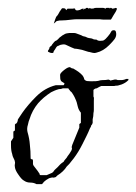

<svg xmlns="http://www.w3.org/2000/svg" viewBox="-20 -467 347 489"><path d="M73 2Q66 -2 57 -2Q48 -2 41 -7Q35 -10 27 -22Q19 -33 18 -41Q17 -46 18 -50Q19 -53 17 -59Q12 -68 11 -75Q8 -83 8 -97V-107L14 -116V-132L17 -134L18 -135V-150L20 -152Q21 -152 22 -153Q24 -155 25 -159Q25 -163 27 -165L37 -180Q51 -200 72 -221Q94 -243 122 -250H142L144 -253V-255Q135 -260 135 -262Q133 -264 133 -277Q134 -278 134 -278.5Q134 -279 134 -279Q134 -280 136 -282Q138 -284 140 -286Q142 -288 145 -290Q153 -296 158 -296Q159 -295 163 -293Q167 -293 169 -291Q171 -290 174 -288Q177 -286 180 -284Q183 -282 185.5 -279.5Q188 -277 190 -275Q191 -274 192 -272Q193 -270 194 -268Q194 -264 198 -262Q200 -260 212 -260Q227 -260 230 -261Q236 -263 241 -263Q250 -263 254 -264Q256 -265 260 -263Q260 -261 266 -263Q269 -264 272.5 -264.5Q276 -265 280 -263Q285 -263 288.5 -263Q292 -263 296 -264Q298 -265 299 -265Q300 -265 301 -266H307V-263Q303 -259 299 -256.5Q295 -254 290 -252L280 -249Q274 -249 271 -248H238Q233 -246 228 -243Q227 -242 225.5 -242Q224 -242 222 -241Q220 -240 218 -238V-221Q220 -219 219 -210V-196Q219 -192 219 -187.5Q219 -183 218 -179Q218 -175 217.5 -171Q217 -167 216 -163V-154Q215 -150 212 -147Q212 -145 211 -143.5Q210 -142 209 -140Q205 -130 200 -120Q195 -110 190 -100Q185 -90 179.5 -81Q174 -72 168 -64Q166 -62 164 -59Q162 -56 160 -54Q158 -51 155 -48Q152 -45 150 -43Q142 -30 126 -20L122 -16Q117 -14 114 -15Q111 -15 105 -13Q101 -11 97.5 -8.5Q94 -6 92 -4Q91 -3 90 -1.5Q89 0 87 2ZM99 -21 113 -27Q114 -28 115 -29Q116 -30 117 -31Q117 -32 120 -35Q127 -41 133 -48Q135 -50 137 -51.5Q139 -53 142 -55Q144 -59 147 -62Q150 -65 152 -69Q155 -73 157.5 -76.5Q160 -80 162 -84Q164 -88 163 -90Q162 -93 164 -98L182 -142V-151L186 -154V-180Q180 -187 178 -196Q177 -201 175.5 -206Q174 -211 172 -215Q171 -217 170 -219.5Q169 -222 167 -225Q165 -228 163.5 -230.5Q162 -233 160 -234Q158 -236 157 -238Q156 -238 154 -242H140Q136 -240 130 -240Q123 -238 118.5 -236Q114 -234 110 -232Q90 -219 77 -204Q62 -186 55 -163Q54 -161 53 -157.5Q52 -154 51 -149Q48 -140 50 -131Q55 -114 56 -99Q57 -91 57.5 -82Q58 -73 58 -63Q60 -61 63 -61Q64 -60 64 -57V-50Q64 -47 66 -44.5Q68 -42 71 -38Q74 -34 76 -31.5Q78 -29 79 -27Q81 -25 81 -23Q81 -21 83 -21ZM112 -332Q108 -332 103 -335Q102 -335 102 -337Q102 -338 104 -340.5Q106 -343 106 -346Q107 -348 109.5 -349.5Q112 -351 113 -354Q115 -356 117.5 -359.5Q120 -363 124 -364Q128 -367 130 -369.5Q132 -372 134 -373Q140 -378 143 -379Q145 -381 150 -382Q155 -383 157 -383H167Q172 -383 174 -382Q179 -380 183.5 -378.5Q188 -377 191 -375Q196 -374 197.5 -373.5Q199 -373 203 -371Q206 -370 210.5 -369.5Q215 -369 216 -368Q219 -366 226 -366Q229 -363 235 -363Q238 -363 241.5 -363.5Q245 -364 249 -368Q252 -371 254.5 -374Q257 -377 260 -381Q262 -384 263.5 -387Q265 -390 270 -390Q274 -390 275 -386.5Q276 -383 276 -380Q276 -373 271.5 -367Q267 -361 258 -352Q243 -337 226 -333Q225 -333 224 -332.5Q223 -332 221 -332Q217 -332 212 -333.5Q207 -335 205 -335Q204 -335 198.5 -337Q193 -339 189 -340Q184 -341 179 -342Q174 -343 170 -343Q165 -345 161.5 -346.5Q158 -348 154 -350Q149 -352 147.5 -353Q146 -354 141 -354Q133 -353 131 -351.5Q129 -350 127 -350Q124 -348 123 -346Q122 -344 120 -341Q119 -340 117.5 -337.5Q116 -335 116 -333Q115 -332 112 -332ZM117 -407Q119 -413 120.5 -417.5Q122 -422 123 -424Q127 -428 129 -432Q132 -438 134.5 -441Q137 -444 138 -446Q139 -446 141.5 -446Q144 -446 146 -445L149 -441Q149 -441 149.5 -442Q150 -443 152 -445H166Q172 -447 172 -442Q175 -439 184 -442Q186 -443 187.5 -444Q189 -445 193 -445V-442Q193 -442 193.5 -442Q194 -442 194 -443Q194 -445 197 -445Q198 -444 198.5 -444Q199 -444 198 -445Q198 -447 201 -447H203L206 -445Q207 -445 209 -447V-446Q211 -447 211 -445Q219 -445 220 -446Q220 -447 227 -447H242Q246 -447 248 -445H249Q249 -447 252 -447H257Q258 -447 258.5 -445.5Q259 -444 259 -445V-447H262Q262 -445 263 -446Q264 -447 265 -447V-445Q269 -445 272 -446Q275 -448 278 -445Q276 -438 269 -428Q263 -417 262 -417Q253 -417 246.5 -417Q240 -417 234 -418H189Q184 -418 177 -418Q170 -418 162 -417Q154 -416 148 -415.5Q142 -415 138 -415Q129 -415 128 -414Q124 -414 123 -412Z"/></svg>

Font: Estonia
Style: Regular
Weight: 400
Designer: Robert E. Leuschke
Foundry: Robert E. Leuschke
Version: Version 1.014; ttfautohint (v1.8.3)